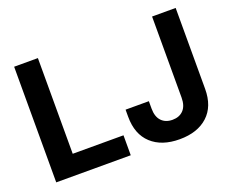

<svg xmlns="http://www.w3.org/2000/svg" viewBox="-117 -926 1375 1135"><g transform="rotate(-20 570.0 -359.0)"><path d="M62 0V-727.5H211.4V-125.5H530.8V0ZM835.9 10.3Q723.6 10.3 658.9 -49.3Q594.2 -108.9 594.2 -219.2V-263.7H740.7V-217.3Q740.7 -166 766.1 -139.2Q791.5 -112.3 835.4 -112.3Q878.9 -112.3 904.3 -139.2Q929.7 -166 929.7 -217.8V-727.5H1078.1V-218.3Q1078.1 -108.4 1013.4 -49.1Q948.7 10.3 835.9 10.3Z"/></g></svg>

Font: Inter 20pt
Style: Bold
Weight: 700
Version: Version 4.001;git-66647c0bb